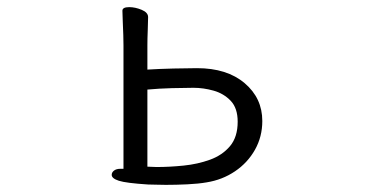

<svg xmlns="http://www.w3.org/2000/svg" viewBox="-20 -502 1040 538"><path d="M326 -375Q326 -385 325.5 -403.5Q325 -422 324 -441.5Q323 -461 323 -472Q323 -482 342 -482Q359 -482 377 -474.5Q395 -467 395 -454Q395 -442 394 -417.5Q393 -393 393 -375V-307Q425 -309 466 -310Q507 -311 532 -311Q616 -311 665.5 -269Q715 -227 715 -163Q715 -119 694.5 -82.5Q674 -46 638.5 -22Q603 2 559 9Q536 13 505 14.5Q474 16 445 16Q430 16 417.5 15.5Q405 15 395 15Q333 11 313 4.5Q293 -2 293 -12Q293 -19 299.5 -24Q306 -29 317 -29H326ZM393 -35Q399 -35 405.5 -34.5Q412 -34 419 -34Q455 -34 494.5 -38Q534 -42 568.5 -54.5Q603 -67 624.5 -92.5Q646 -118 646 -161Q646 -199 626.5 -219.5Q607 -240 578.5 -248Q550 -256 522 -256Q498 -256 461.5 -255Q425 -254 393 -251Z"/></svg>

Font: Moon Stars Kai T
Style: Regular
Weight: 400
Designer: GuiWonder
Version: Version 1.101